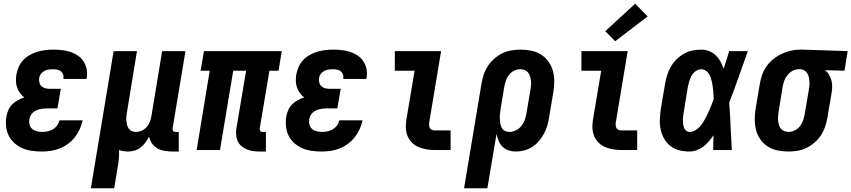

<svg xmlns="http://www.w3.org/2000/svg" viewBox="-20 -804 4563 1029"><path d="M205 8Q178 8 151.5 4.5Q125 1 101.5 -9Q78 -19 58.5 -36Q39 -53 27.5 -75.5Q16 -98 13 -124.5Q10 -151 14 -178Q17 -196 24.5 -213.5Q32 -231 45.5 -244.5Q59 -258 75.5 -267Q92 -276 110 -282Q97 -292 87 -306Q77 -320 71.5 -335.5Q66 -351 65.5 -369Q65 -387 68 -405Q72 -426 81 -446.5Q90 -467 105.5 -483Q121 -499 141 -510Q161 -521 181.5 -527Q202 -533 223.5 -535.5Q245 -538 265 -538Q289 -538 312 -535.5Q335 -533 356.5 -526Q378 -519 396.5 -506.5Q415 -494 427 -476Q439 -458 444 -435.5Q449 -413 445 -390Q445 -387 444.5 -385Q444 -383 443 -381H319Q319 -382 319.5 -382.5Q320 -383 320 -384Q322 -395 318 -405.5Q314 -416 306 -422Q298 -428 287.5 -430.5Q277 -433 265 -433Q254 -433 242 -431.5Q230 -430 219 -424.5Q208 -419 200 -409Q192 -399 190 -387Q188 -375 191 -362.5Q194 -350 202.5 -342Q211 -334 223 -331Q235 -328 248 -328H306L288 -223H231Q221 -223 211 -222Q201 -221 191.5 -218.5Q182 -216 172.5 -211.5Q163 -207 155.5 -200Q148 -193 143.5 -183.5Q139 -174 137 -164Q135 -150 138.5 -136Q142 -122 152.5 -113Q163 -104 177 -100.5Q191 -97 205 -97Q220 -97 235 -100Q250 -103 263.5 -111Q277 -119 286 -131.5Q295 -144 299 -159H423Q418 -135 407.5 -112Q397 -89 381.5 -69Q366 -49 345 -33.5Q324 -18 300.5 -8.5Q277 1 253 4.5Q229 8 205 8Z M467 205 589 -530H714L661 -206Q659 -194 657.5 -182Q656 -170 657 -158.5Q658 -147 660.5 -136Q663 -125 669.5 -115.5Q676 -106 686 -101.5Q696 -97 708 -97Q724 -97 739 -103.5Q754 -110 765 -122Q776 -134 782 -149Q788 -164 791 -179L849 -530H974L905 -116Q905 -112 905.5 -108.5Q906 -105 908 -102Q910 -99 913.5 -98Q917 -97 921 -97H938V8H904Q883 8 862 4.5Q841 1 823.5 -9Q806 -19 794.5 -35.5Q783 -52 779 -72Q771 -56 759.5 -40.5Q748 -25 733.5 -13.5Q719 -2 701 3Q683 8 666 8Q654 8 642 6Q630 4 618 0Q619 26 616.5 51.5Q614 77 609 102L592 205Z M1371 8Q1353 8 1335.5 5.5Q1318 3 1302.5 -3.5Q1287 -10 1274 -21Q1261 -32 1254 -47.5Q1247 -63 1245.5 -80.5Q1244 -98 1247 -116L1299 -425H1230L1159 0H1034L1104 -425H1055L1073 -530H1490L1473 -425H1424L1372 -116Q1372 -112 1372.5 -108.5Q1373 -105 1375 -102Q1377 -99 1381 -98Q1385 -97 1388 -97H1405V8Z M1705 8Q1678 8 1651.5 4.5Q1625 1 1601.5 -9Q1578 -19 1558.5 -36Q1539 -53 1527.5 -75.5Q1516 -98 1513 -124.5Q1510 -151 1514 -178Q1517 -196 1524.5 -213.5Q1532 -231 1545.5 -244.5Q1559 -258 1575.5 -267Q1592 -276 1610 -282Q1597 -292 1587 -306Q1577 -320 1571.5 -335.5Q1566 -351 1565.5 -369Q1565 -387 1568 -405Q1572 -426 1581 -446.5Q1590 -467 1605.5 -483Q1621 -499 1641 -510Q1661 -521 1681.5 -527Q1702 -533 1723.5 -535.5Q1745 -538 1765 -538Q1789 -538 1812 -535.5Q1835 -533 1856.5 -526Q1878 -519 1896.5 -506.5Q1915 -494 1927 -476Q1939 -458 1944 -435.5Q1949 -413 1945 -390Q1945 -387 1944.5 -385Q1944 -383 1943 -381H1819Q1819 -382 1819.5 -382.5Q1820 -383 1820 -384Q1822 -395 1818 -405.5Q1814 -416 1806 -422Q1798 -428 1787.5 -430.5Q1777 -433 1765 -433Q1754 -433 1742 -431.5Q1730 -430 1719 -424.5Q1708 -419 1700 -409Q1692 -399 1690 -387Q1688 -375 1691 -362.5Q1694 -350 1702.5 -342Q1711 -334 1723 -331Q1735 -328 1748 -328H1806L1788 -223H1731Q1721 -223 1711 -222Q1701 -221 1691.5 -218.5Q1682 -216 1672.5 -211.5Q1663 -207 1655.5 -200Q1648 -193 1643.5 -183.5Q1639 -174 1637 -164Q1635 -150 1638.5 -136Q1642 -122 1652.5 -113Q1663 -104 1677 -100.5Q1691 -97 1705 -97Q1720 -97 1735 -100Q1750 -103 1763.5 -111Q1777 -119 1786 -131.5Q1795 -144 1799 -159H1923Q1918 -135 1907.5 -112Q1897 -89 1881.5 -69Q1866 -49 1845 -33.5Q1824 -18 1800.5 -8.5Q1777 1 1753 4.5Q1729 8 1705 8Z M2312 0Q2289 0 2266.5 -3.5Q2244 -7 2224 -15.5Q2204 -24 2188.5 -39Q2173 -54 2164.5 -74.5Q2156 -95 2155 -117.5Q2154 -140 2158 -163L2202 -425H2096V-530H2344L2280 -146Q2279 -138 2280 -130Q2281 -122 2285 -116Q2289 -110 2296.5 -107.5Q2304 -105 2312 -105H2395V0Z M2467 205 2560 -353Q2564 -378 2572 -402.5Q2580 -427 2594 -449Q2608 -471 2628.5 -489Q2649 -507 2672.5 -518.5Q2696 -530 2721 -534Q2746 -538 2771 -538Q2800 -538 2828.5 -532Q2857 -526 2880.5 -511Q2904 -496 2920 -473Q2936 -450 2943.5 -422.5Q2951 -395 2950.5 -365.5Q2950 -336 2945 -307L2923 -177Q2920 -154 2913.5 -132Q2907 -110 2896 -89Q2885 -68 2869 -49Q2853 -30 2833 -17Q2813 -4 2790.5 2Q2768 8 2745 8Q2724 8 2705.5 2Q2687 -4 2673.5 -17.5Q2660 -31 2652.5 -49Q2645 -67 2641 -86L2592 205ZM2709 -97Q2727 -97 2744 -105Q2761 -113 2773 -127.5Q2785 -142 2791.5 -159Q2798 -176 2801 -194L2823 -324Q2825 -336 2826 -348.5Q2827 -361 2825.5 -372.5Q2824 -384 2820.5 -395.5Q2817 -407 2810 -415.5Q2803 -424 2792 -428.5Q2781 -433 2769 -433Q2751 -433 2734.5 -424.5Q2718 -416 2707 -401.5Q2696 -387 2690.5 -370Q2685 -353 2682 -336L2663 -221Q2661 -208 2659.5 -195Q2658 -182 2658.5 -169Q2659 -156 2661 -143.5Q2663 -131 2668.5 -120Q2674 -109 2685 -103Q2696 -97 2709 -97Z M3312 0Q3289 0 3266.5 -3.5Q3244 -7 3224 -15.5Q3204 -24 3188.5 -39Q3173 -54 3164.5 -74.5Q3156 -95 3155 -117.5Q3154 -140 3158 -163L3202 -425H3096V-530H3344L3280 -146Q3279 -138 3280 -130Q3281 -122 3285 -116Q3289 -110 3296.5 -107.5Q3304 -105 3312 -105H3395V0ZM3277 -583 3224 -637 3384 -784 3451 -716Z M3676 8Q3648 8 3621 1.5Q3594 -5 3573 -21.5Q3552 -38 3539 -61.5Q3526 -85 3520.5 -111.5Q3515 -138 3516.5 -166.5Q3518 -195 3522 -223L3544 -353Q3548 -377 3555 -400Q3562 -423 3574.5 -445Q3587 -467 3605 -485Q3623 -503 3644.5 -515.5Q3666 -528 3690 -533Q3714 -538 3738 -538Q3760 -538 3780.5 -530Q3801 -522 3816 -507.5Q3831 -493 3841 -474.5Q3851 -456 3858 -436Q3866 -459 3873.5 -482.5Q3881 -506 3888 -530H3988Q3963 -461 3939 -392Q3915 -323 3888 -254Q3893 -191 3895.5 -127Q3898 -63 3902 0H3802Q3803 -20 3803 -39.5Q3803 -59 3804 -79Q3792 -62 3779 -46.5Q3766 -31 3749.5 -18.5Q3733 -6 3714 1Q3695 8 3676 8ZM3676 -97Q3690 -97 3703 -104Q3716 -111 3726.5 -121Q3737 -131 3745 -143.5Q3753 -156 3760 -168.5Q3767 -181 3773 -194Q3779 -207 3784.5 -220Q3790 -233 3795 -246.5Q3800 -260 3805 -273Q3805 -285 3804 -297Q3803 -309 3802 -321Q3801 -333 3799 -345Q3797 -357 3794.5 -368.5Q3792 -380 3788 -391Q3784 -402 3777 -411.5Q3770 -421 3760 -427Q3750 -433 3738 -433Q3722 -433 3708 -422.5Q3694 -412 3686 -397.5Q3678 -383 3673.5 -367.5Q3669 -352 3666 -336L3645 -206Q3643 -195 3641.5 -184.5Q3640 -174 3640 -163Q3640 -152 3641 -141Q3642 -130 3645.5 -120.5Q3649 -111 3657 -104Q3665 -97 3676 -97Z M4205 8Q4175 8 4146.5 2Q4118 -4 4094.5 -19Q4071 -34 4055 -57Q4039 -80 4032 -107.5Q4025 -135 4025 -164.5Q4025 -194 4030 -223L4052 -353Q4056 -378 4064.5 -402.5Q4073 -427 4088 -448.5Q4103 -470 4124 -487Q4145 -504 4168.5 -515Q4192 -526 4217 -532Q4242 -538 4267 -538Q4271 -538 4275 -538Q4279 -538 4283 -538L4523 -530L4506 -425L4402 -428Q4414 -418 4422.5 -404.5Q4431 -391 4435.5 -374.5Q4440 -358 4440 -341Q4440 -324 4437 -307L4415 -177Q4411 -152 4403 -127.5Q4395 -103 4381 -81Q4367 -59 4346.5 -41Q4326 -23 4302.5 -11.5Q4279 0 4254 4Q4229 8 4205 8ZM4207 -97Q4224 -97 4240.5 -105.5Q4257 -114 4268 -128.5Q4279 -143 4284.5 -160Q4290 -177 4293 -194L4315 -324Q4317 -335 4318 -346.5Q4319 -358 4318 -369.5Q4317 -381 4314.5 -392Q4312 -403 4306 -412Q4300 -421 4290.5 -426.5Q4281 -432 4270 -433H4265Q4264 -433 4262.5 -433Q4261 -433 4260 -433Q4243 -433 4227 -424Q4211 -415 4199.5 -400.5Q4188 -386 4182.5 -369.5Q4177 -353 4174 -336L4153 -206Q4151 -194 4150 -181.5Q4149 -169 4150 -157.5Q4151 -146 4154.5 -134.5Q4158 -123 4165 -114.5Q4172 -106 4183 -101.5Q4194 -97 4207 -97Z"/></svg>

Font: Iosevka Curly XBdObl
Style: Regular
Weight: 800
Italic angle: -9°
Monospace: yes
Designer: Belleve Invis
Foundry: Belleve Invis
Version: Version 11.1.0; ttfautohint (v1.8.3)